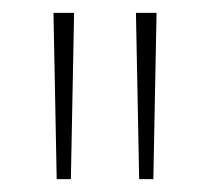

<svg xmlns="http://www.w3.org/2000/svg" viewBox="-20 -734 326 298"><path d="M90 -456H68L63 -714H95ZM218 -456H196L191 -714H223Z"/></svg>

Font: Noto Sans Display Thin Cond
Style: Regular
Weight: 250
Width: 3
Designer: Monotype Design team
Foundry: Monotype Imaging Inc.
Version: Version 1.000